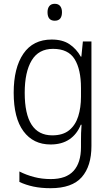

<svg xmlns="http://www.w3.org/2000/svg" viewBox="-20 -843 581 1010"><path d="M252 -635Q309 -635 345.5 -610.5Q382 -586 405 -545H408L416 -625H461V-75Q461 31 410 89Q359 147 246 147Q196 147 156 138.5Q116 130 82 114V59Q117 77 158.5 88Q200 99 247 99Q328 99 367 56Q406 13 406 -69V-101Q406 -121 406.5 -142.5Q407 -164 409 -187H405Q385 -137 345 -110Q305 -83 246 -83Q155 -83 103.5 -152.5Q52 -222 52 -355Q52 -486 103 -560.5Q154 -635 252 -635ZM259 -586Q183 -586 146.5 -525Q110 -464 110 -355Q110 -131 255 -131Q311 -131 344 -158Q377 -185 391.5 -231Q406 -277 406 -334V-380Q406 -478 372.5 -532Q339 -586 259 -586ZM268 -823Q287 -823 296.5 -811Q306 -799 306 -779Q306 -734 268 -734Q230 -734 230 -779Q230 -799 239.5 -811Q249 -823 268 -823Z"/></svg>

Font: Noto Sans Telugu UI SemiCondensed Light
Style: Regular
Weight: 300
Width: 4
Designer: Jelle Bosma - Monotype Design Team
Foundry: Monotype Imaging Inc.
Version: Version 2.005; ttfautohint (v1.8.4.7-5d5b)